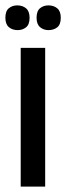

<svg xmlns="http://www.w3.org/2000/svg" viewBox="-30 -694 246 714"><path d="M47 0V-516H138V0ZM150 -582Q132 -582 119 -593Q106 -604 106 -628Q106 -653 119 -663.5Q132 -674 150 -674Q170 -674 183 -663Q196 -652 196 -628Q196 -603 183 -592.5Q170 -582 150 -582ZM36 -582Q16 -582 3 -593Q-10 -604 -10 -628Q-10 -653 3 -663.5Q16 -674 34 -674Q54 -674 67 -663Q80 -652 80 -628Q80 -603 67 -592.5Q54 -582 36 -582Z"/></svg>

Font: Bricolage Grotesque 48pt
Style: Regular
Weight: 400
Designer: Mathieu Triay
Foundry: Atelier Triay
Version: Version 1.000; ttfautohint (v1.8.4.7-5d5b);gftools[0.9.32]